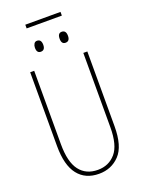

<svg xmlns="http://www.w3.org/2000/svg" viewBox="-183 -1077 865 1168"><g transform="rotate(-20 250.0 -493.0)"><path d="M364 -972V-996H136V-972ZM197 -844Q197 -880 169 -880Q156 -880 149.5 -869Q143 -858 143 -844Q143 -809 169 -809Q197 -809 197 -844ZM357 -844Q357 -880 329 -880Q303 -880 303 -844Q303 -809 329 -809Q357 -809 357 -844ZM435 -230V-714H409V-233Q409 -117 365 -66Q321 -15 250 -15Q174 -15 132.5 -69Q91 -123 91 -239V-714H65V-236Q65 -112 113 -51Q161 10 249 10Q329 10 382 -45.5Q435 -101 435 -230Z"/></g></svg>

Font: Noto Sans Mono UI Condensed Thin
Style: Regular
Weight: 250
Width: 3
Designer: Monotype Design team
Foundry: Monotype Imaging Inc.
Version: 1.000